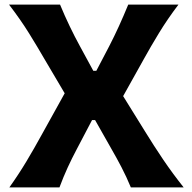

<svg xmlns="http://www.w3.org/2000/svg" viewBox="-20 -809 830 829"><path d="M20.5 0Q59.6 -54.7 93.8 -111.6Q127.9 -168.5 161.6 -230L259.3 -406.2L174.8 -549.3Q142.1 -606 105.5 -665Q68.8 -724.1 19 -789.1H239.3Q259.3 -740.7 281 -695.6Q302.7 -650.4 325.2 -609.4L382.8 -503.4H396L451.7 -609.9Q473.1 -651.4 493.7 -696.5Q514.2 -741.7 533.7 -789.1H750.5Q703.1 -726.6 666.5 -666.5Q629.9 -606.4 602.5 -556.6L511.7 -394L605.5 -242.7Q644.5 -179.2 684.8 -119.6Q725.1 -60.1 772.9 0H544.9Q525.9 -45.9 504.4 -87.2Q482.9 -128.4 461.4 -165.5L390.6 -290.5H377.4L311.5 -165Q290.5 -125.5 272.2 -85.7Q253.9 -45.9 236.8 0Z"/></svg>

Font: Pinar DS1 Bold
Style: Regular
Weight: 700
Designer: Amin Abedi
Version: Version 3.000